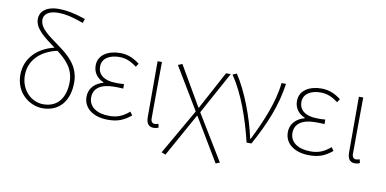

<svg xmlns="http://www.w3.org/2000/svg" viewBox="-89 -1080 3143 1564"><g transform="rotate(10 1482.5 -298.0)"><path d="M293 13C432 13 511 -88 511 -238C511 -374 420 -449 332 -513C242 -579 167 -627 167 -699C167 -738 201 -775 284 -775C333 -775 393 -766 495 -728L507 -763C408 -796 344 -807 286 -807C176 -807 129 -755 129 -697C129 -616 214 -556 304 -490C168 -458 68 -363 68 -224C68 -75 184 13 293 13ZM332 -469C408 -411 474 -345 474 -235C474 -115 419 -20 293 -20C196 -20 105 -102 105 -227C105 -346 188 -437 332 -469Z M834 13C913 13 963 -7 1023 -56L1003 -84C947 -37 903 -20 838 -20C734 -20 668 -67 668 -143C668 -217 726 -261 837 -261C862 -261 882 -261 913 -259V-296C886 -294 873 -294 853 -294C741 -294 696 -341 696 -403C696 -474 761 -507 838 -507C893 -507 937 -487 983 -452L1001 -480C955 -516 904 -540 840 -540C740 -540 659 -494 659 -405C659 -350 690 -304 745 -282V-277C687 -262 630 -220 630 -141C630 -51 707 13 834 13Z M1211 13C1229 13 1242 9 1252 4L1245 -26C1232 -22 1224 -20 1214 -20C1197 -20 1183 -33 1183 -59C1183 -217 1185 -368 1186 -527H1150V-66C1150 -10 1173 13 1211 13Z M1345 211 1543 -145H1547L1760 211L1793 198L1564 -178L1755 -527H1716L1547 -213H1543L1353 -540L1318 -526L1527 -178L1311 198Z M1979 0H2019C2118 -179 2187 -345 2212 -527H2175C2160 -368 2081 -185 2007 -37H2002C1966 -204 1889 -412 1803 -540L1770 -526C1865 -387 1933 -191 1979 0Z M2499 13C2578 13 2628 -7 2688 -56L2668 -84C2612 -37 2568 -20 2503 -20C2399 -20 2333 -67 2333 -143C2333 -217 2391 -261 2502 -261C2527 -261 2547 -261 2578 -259V-296C2551 -294 2538 -294 2518 -294C2406 -294 2361 -341 2361 -403C2361 -474 2426 -507 2503 -507C2558 -507 2602 -487 2648 -452L2666 -480C2620 -516 2569 -540 2505 -540C2405 -540 2324 -494 2324 -405C2324 -350 2355 -304 2410 -282V-277C2352 -262 2295 -220 2295 -141C2295 -51 2372 13 2499 13Z M2876 13C2894 13 2907 9 2917 4L2910 -26C2897 -22 2889 -20 2879 -20C2862 -20 2848 -33 2848 -59C2848 -217 2850 -368 2851 -527H2815V-66C2815 -10 2838 13 2876 13Z"/></g></svg>

Font: Harano Aji Gothic KR ExtraLight
Style: Regular
Weight: 250
Foundry: Masamichi Hosoda
Version: HaranoAjiGothicKR-ExtraLight version 20220220;ttx 4.29.1